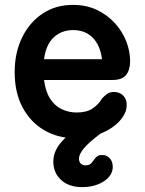

<svg xmlns="http://www.w3.org/2000/svg" viewBox="-20 -550 592 785"><path d="M287 15Q217 15 161 -17.5Q105 -50 72.5 -110.5Q40 -171 40 -255Q40 -334 70 -396Q100 -458 153.5 -494Q207 -530 278 -530Q333 -530 376 -509.5Q419 -489 449.5 -455.5Q480 -422 496 -381.5Q512 -341 512 -300Q512 -264 495.5 -243.5Q479 -223 440 -223H160Q166 -176 185 -146.5Q204 -117 232.5 -103.5Q261 -90 294 -90Q334 -90 358.5 -106.5Q383 -123 397 -147Q406 -157 417 -165.5Q428 -174 446 -174Q469 -174 484 -159Q499 -144 498 -118Q498 -96 482.5 -72.5Q467 -49 439.5 -29.5Q412 -10 373.5 2.5Q335 15 287 15ZM160 -308H397Q390 -364 359.5 -395.5Q329 -427 279 -427Q232 -427 200 -397.5Q168 -368 160 -308ZM315 215Q262 215 230 186Q198 157 198 110Q198 85 209.5 62Q221 39 244.5 16Q268 -7 305 -33L390 -3Q341 34 322.5 57Q304 80 303 96Q302 109 309 117.5Q316 126 329 126Q345 126 352 118.5Q359 111 365 102Q370 95 377.5 89Q385 83 400 84Q417 84 429 97.5Q441 111 441 132Q441 167 405 191Q369 215 315 215Z"/></svg>

Font: National Park SemiBold
Style: Regular
Weight: 600
Designer: Andrea Herstowski, Ben Hoepner
Version: Version 1.009